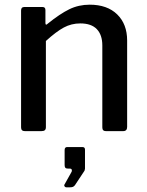

<svg xmlns="http://www.w3.org/2000/svg" viewBox="-20 -560 628 820"><path d="M70 -16V-515Q70 -530 83 -530H162Q174 -530 174 -517V-462Q174 -456 176.5 -455Q179 -454 184 -459Q236 -501 276 -520.5Q316 -540 363 -540Q438 -540 480.5 -498.5Q523 -457 523 -387V-18Q523 0 506 0H432Q417 0 417 -16V-366Q417 -411 393.5 -435.5Q370 -460 323 -460Q285 -460 252.5 -442.5Q220 -425 176 -385V-17Q176 -8 171.5 -4Q167 0 157 0H86Q70 0 70 -16ZM256 227 284 177Q287 173 287 168Q287 160 278 160H270Q262 160 259 156.5Q256 153 256 145V81Q256 68 267 68H332Q343 68 343 79V160Q343 163 342 165Q341 167 341 169L300 231Q296 236 291.5 238Q287 240 278 240H263Q258 240 255.5 235.5Q253 231 256 227Z"/></svg>

Font: Libre Franklin Medium
Style: Regular
Weight: 500
Designer: Pablo Impallari, Rodrigo Fuenzalida
Foundry: Impallari Type
Version: Version 1.002; ttfautohint (v1.5)